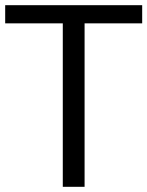

<svg xmlns="http://www.w3.org/2000/svg" viewBox="-26 -720 568 740"><path d="M-6 -700H522V-630H300V0H216V-630H-6Z"/></svg>

Font: Electrolize
Style: Regular
Weight: 400
Designer: Valery Zaveryaev
Foundry: Cyreal (www.cyreal.org)
Version: Version 1.002